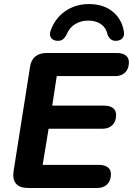

<svg xmlns="http://www.w3.org/2000/svg" viewBox="-20 -933 660 953"><path d="M47.3 -82.4 128.9 -599.8Q133.7 -634.7 155 -652.3Q176.2 -670 211.3 -670H559.2Q588.5 -670 604.1 -658.1Q619.7 -646.1 619.7 -623.7Q619.7 -591.4 601.3 -573.3Q582.8 -555.3 552.2 -555.3H261.7L239.3 -408.7H496.6Q525 -408.7 540.7 -396.8Q556.3 -384.8 556.3 -362.4Q556.3 -330.1 537.9 -312Q519.4 -294 488.7 -294H221.3L191.7 -114.7H470Q499.3 -114.7 514.9 -102.8Q530.6 -90.8 530.6 -68.4Q530.6 -36.1 512.1 -18Q493.7 0 463 0H118.5Q77.8 0 59.7 -21.4Q41.5 -42.7 47.3 -82.4ZM231.7 -782.3Q253.6 -842.7 304.1 -877.7Q354.6 -912.8 421.8 -912.8Q492.2 -912.8 537.7 -876.6Q583.1 -840.5 594.1 -780.5Q598.8 -759.3 589.8 -746.2Q580.9 -733.2 561.7 -730.8Q545.2 -728.6 533.8 -735.4Q522.4 -742.2 515.1 -758.2L513.1 -763.9Q506.9 -795.1 481.3 -813Q455.7 -830.8 418 -830.8Q381.7 -830.8 352.9 -813.3Q324.2 -795.7 311 -762.4Q301.9 -744.2 290.2 -736.4Q278.4 -728.6 260 -730.8Q241 -733.2 232.3 -747.4Q223.7 -761.7 231.7 -782.3Z"/></svg>

Font: SN Pro Thin
Style: Italic
Weight: 200
Italic angle: -9°
Designer: Tobias Whetton
Foundry: Supernotes
Version: Version 1.003;Glyphs 3.3 (3324)